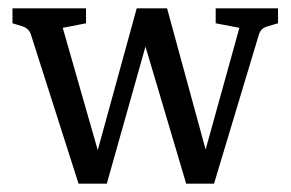

<svg xmlns="http://www.w3.org/2000/svg" viewBox="-20 -436 700 462"><path d="M556 -369 499 -380V-416H649V-380L625 -373Q617 -371 611.5 -366.5Q606 -362 603 -353L495 6H452ZM222 6H169L54 -354Q49 -368 33 -373L10 -380V-416H187V-380L131 -369L230 -23ZM326 -416H382L489 -24L481 6H428L314 -378ZM237 6H193L309 -416H356Z"/></svg>

Font: Yrsa
Style: Regular
Weight: 400
Designer: Anna Giedrys (Yrsa+Rasa design), David Brezina (Yrsa art-direction, Rasa art-direction, design)
Foundry: Rosetta Type Foundry
Version: Version 2.004